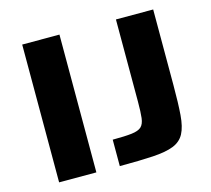

<svg xmlns="http://www.w3.org/2000/svg" viewBox="-100 -807 1020 926"><g transform="rotate(-15 410.5 -344.0)"><path d="M85 0V-688H271V0ZM388 0V-132Q449 -132 483 -136Q517 -140 531.5 -153.5Q546 -167 549.5 -196.5Q553 -226 553 -277V-688H739V-311Q739 -220 734.5 -162Q730 -104 712.5 -71Q695 -38 657.5 -23Q620 -8 554.5 -4Q489 0 388 0Z"/></g></svg>

Font: Saira Expanded
Style: Bold
Weight: 700
Width: 7
Designer: Hector Gatti with collaboration of the Omnibus-Type team
Foundry: Omnibus-Type
Version: Version 1.100; ttfautohint (v1.8.3)